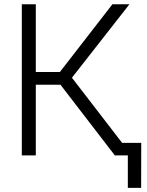

<svg xmlns="http://www.w3.org/2000/svg" viewBox="-20 -748 707 924"><path d="M85 0V-727.5H152.3V-401.4H268.1L521 -727.5H603L326.2 -374L614.3 0H532.7L271 -340.3H152.3V0ZM595.2 156.2V0H553.2V-60.5H659.7L659.2 156.2Z"/></svg>

Font: Inter 24pt Light
Style: Regular
Weight: 300
Designer: Rasmus Andersson
Foundry: rsms
Version: Version 4.001;git-66647c0bb